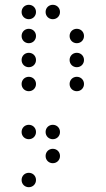

<svg xmlns="http://www.w3.org/2000/svg" viewBox="-20 -400 440 800"><path d="M100 -320C117 -320 130 -333 130 -350C130 -367 117 -380 100 -380C83 -380 70 -367 70 -350C70 -333 83 -320 100 -320ZM200 -320C217 -320 230 -333 230 -350C230 -367 217 -380 200 -380C183 -380 170 -367 170 -350C170 -333 183 -320 200 -320ZM100 -220C117 -220 130 -233 130 -250C130 -267 117 -280 100 -280C83 -280 70 -267 70 -250C70 -233 83 -220 100 -220ZM300 -220C317 -220 330 -233 330 -250C330 -267 317 -280 300 -280C283 -280 270 -267 270 -250C270 -233 283 -220 300 -220ZM100 -120C117 -120 130 -133 130 -150C130 -167 117 -180 100 -180C83 -180 70 -167 70 -150C70 -133 83 -120 100 -120ZM300 -120C317 -120 330 -133 330 -150C330 -167 317 -180 300 -180C283 -180 270 -167 270 -150C270 -133 283 -120 300 -120ZM100 -20C117 -20 130 -33 130 -50C130 -67 117 -80 100 -80C83 -80 70 -67 70 -50C70 -33 83 -20 100 -20ZM300 -20C317 -20 330 -33 330 -50C330 -67 317 -80 300 -80C283 -80 270 -67 270 -50C270 -33 283 -20 300 -20ZM100 180C117 180 130 167 130 150C130 133 117 120 100 120C83 120 70 133 70 150C70 167 83 180 100 180ZM200 180C217 180 230 167 230 150C230 133 217 120 200 120C183 120 170 133 170 150C170 167 183 180 200 180ZM200 280C217 280 230 267 230 250C230 233 217 220 200 220C183 220 170 233 170 250C170 267 183 280 200 280ZM100 380C117 380 130 367 130 350C130 333 117 320 100 320C83 320 70 333 70 350C70 367 83 380 100 380Z"/></svg>

Font: TINY 5x3 60
Style: Regular
Weight: 150
Designer: Jack Halten Fahnestock
Foundry: Velvetyne Type Foundry
Version: Version 1.002;hotconv 1.0.109;makeotfexe 2.5.65596